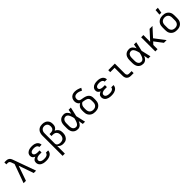

<svg xmlns="http://www.w3.org/2000/svg" viewBox="507 -2763 4985 4985"><g transform="rotate(-45 3000.0 -270.0)"><path d="M70 0 257 -517 229 -594V-595Q224 -609 218 -622Q212 -635 201.5 -645Q191 -655 177 -658.5Q163 -662 148 -662H99V-735H148Q166 -735 184 -733.5Q202 -732 219 -726Q236 -720 250.5 -709Q265 -698 276 -683.5Q287 -669 294 -652.5Q301 -636 307 -619L530 0H443L300 -411L157 0Z M897 8Q872 8 846 5.5Q820 3 795.5 -4Q771 -11 748 -23.5Q725 -36 707.5 -55Q690 -74 681 -99Q672 -124 672 -150Q672 -171 678.5 -191.5Q685 -212 699.5 -227.5Q714 -243 733 -254Q752 -265 772 -271Q755 -278 739 -288Q723 -298 711 -312Q699 -326 693.5 -344Q688 -362 688 -381Q688 -405 696.5 -428Q705 -451 721 -468.5Q737 -486 758 -498Q779 -510 802 -516.5Q825 -523 849 -525.5Q873 -528 897 -528Q921 -528 945 -525.5Q969 -523 992 -516Q1015 -509 1036 -496.5Q1057 -484 1073 -465.5Q1089 -447 1097.5 -424Q1106 -401 1106 -377V-375H1023V-376Q1023 -389 1017 -402Q1011 -415 1001 -424.5Q991 -434 978 -439.5Q965 -445 952 -448.5Q939 -452 925 -453Q911 -454 897 -454Q884 -454 870 -453Q856 -452 843 -449Q830 -446 817 -441Q804 -436 793.5 -427Q783 -418 777 -405.5Q771 -393 771 -380Q771 -366 777 -353.5Q783 -341 794.5 -332.5Q806 -324 819 -319.5Q832 -315 845.5 -312Q859 -309 872.5 -308Q886 -307 900 -307H964V-234H900Q884 -234 868.5 -233Q853 -232 838 -228.5Q823 -225 808.5 -219.5Q794 -214 781.5 -204.5Q769 -195 762 -180.5Q755 -166 755 -151Q755 -135 761.5 -121Q768 -107 780 -97Q792 -87 806.5 -81Q821 -75 836 -71.5Q851 -68 866.5 -67Q882 -66 897 -66Q913 -66 928 -67Q943 -68 958 -71.5Q973 -75 987 -81Q1001 -87 1013 -97Q1025 -107 1032 -121Q1039 -135 1039 -150H1122V-149Q1122 -124 1112.5 -99.5Q1103 -75 1085.5 -56Q1068 -37 1045.5 -24.5Q1023 -12 998.5 -4.5Q974 3 948.5 5.5Q923 8 897 8Z M1288 215V-525Q1288 -553 1292.5 -581.5Q1297 -610 1308.5 -636Q1320 -662 1339.5 -683.5Q1359 -705 1383.5 -718.5Q1408 -732 1436.5 -737.5Q1465 -743 1493 -743Q1520 -743 1546.5 -738.5Q1573 -734 1597 -722.5Q1621 -711 1641 -692Q1661 -673 1673.5 -649.5Q1686 -626 1691 -599.5Q1696 -573 1696 -546Q1696 -522 1691.5 -498.5Q1687 -475 1675 -454Q1663 -433 1645 -417Q1627 -401 1605 -391Q1632 -381 1655 -362.5Q1678 -344 1693.5 -319.5Q1709 -295 1714.5 -266Q1720 -237 1720 -208Q1720 -181 1716 -153.5Q1712 -126 1701.5 -101Q1691 -76 1673.5 -54Q1656 -32 1633 -17.5Q1610 -3 1583 2.5Q1556 8 1528 8Q1505 8 1482.5 4.5Q1460 1 1439 -8.5Q1418 -18 1400 -33.5Q1382 -49 1371 -69V215ZM1496 -65Q1525 -65 1553.5 -74Q1582 -83 1601.5 -104.5Q1621 -126 1629 -154.5Q1637 -183 1637 -212Q1637 -231 1634 -249.5Q1631 -268 1623 -284.5Q1615 -301 1602 -315Q1589 -329 1572.5 -337.5Q1556 -346 1537.5 -349.5Q1519 -353 1500 -353H1448V-426H1500Q1523 -426 1546 -433.5Q1569 -441 1584.5 -458Q1600 -475 1606.5 -498Q1613 -521 1613 -544Q1613 -569 1606 -593Q1599 -617 1582.5 -635Q1566 -653 1542 -661.5Q1518 -670 1493 -670Q1475 -670 1457.5 -665.5Q1440 -661 1425 -651.5Q1410 -642 1399 -627Q1388 -612 1381.5 -595.5Q1375 -579 1373 -561Q1371 -543 1371 -525V-149Q1372 -135 1377 -121.5Q1382 -108 1392 -98.5Q1402 -89 1415 -82.5Q1428 -76 1441.5 -72.5Q1455 -69 1468.5 -67Q1482 -65 1496 -65Z M2066 8Q2038 8 2011 2Q1984 -4 1960 -18.5Q1936 -33 1918.5 -54.5Q1901 -76 1890.5 -101.5Q1880 -127 1876 -154.5Q1872 -182 1872 -210V-310Q1872 -338 1876 -365.5Q1880 -393 1890.5 -418.5Q1901 -444 1918.5 -465.5Q1936 -487 1960 -501.5Q1984 -516 2011 -522Q2038 -528 2066 -528Q2093 -528 2118.5 -518Q2144 -508 2163 -489.5Q2182 -471 2196.5 -448Q2211 -425 2221 -400Q2227 -430 2232.5 -460Q2238 -490 2243 -520H2326Q2311 -456 2297 -391.5Q2283 -327 2267 -263Q2283 -198 2297.5 -132Q2312 -66 2328 0H2245Q2239 -31 2233.5 -62Q2228 -93 2222 -125Q2212 -99 2198 -75.5Q2184 -52 2164.5 -33Q2145 -14 2119 -3Q2093 8 2066 8ZM2066 -66Q2087 -66 2105.5 -77Q2124 -88 2136.5 -105Q2149 -122 2158 -141.5Q2167 -161 2173.5 -181.5Q2180 -202 2185.5 -222.5Q2191 -243 2195 -263Q2191 -283 2185.5 -303Q2180 -323 2173 -342.5Q2166 -362 2157.5 -381Q2149 -400 2136 -416.5Q2123 -433 2105 -443.5Q2087 -454 2066 -454Q2049 -454 2032 -449.5Q2015 -445 2001.5 -434.5Q1988 -424 1978.5 -409Q1969 -394 1964 -378Q1959 -362 1957 -344.5Q1955 -327 1955 -310V-210Q1955 -193 1957 -175.5Q1959 -158 1964 -142Q1969 -126 1978.5 -111Q1988 -96 2001.5 -85.5Q2015 -75 2032 -70.5Q2049 -66 2066 -66Z M2700 8Q2671 8 2641.5 3Q2612 -2 2586 -15Q2560 -28 2538.5 -49Q2517 -70 2503.5 -96Q2490 -122 2485 -151.5Q2480 -181 2480 -210V-263Q2480 -289 2485 -314.5Q2490 -340 2503 -362Q2516 -384 2535 -401.5Q2554 -419 2577 -431Q2559 -440 2545 -455.5Q2531 -471 2522 -489.5Q2513 -508 2508.5 -528Q2504 -548 2504 -569Q2504 -592 2509.5 -615.5Q2515 -639 2526.5 -660Q2538 -681 2555.5 -697.5Q2573 -714 2594.5 -724.5Q2616 -735 2640 -739Q2664 -743 2687 -743Q2738 -743 2786.5 -729Q2835 -715 2880 -692L2842 -627Q2807 -645 2769.5 -657.5Q2732 -670 2693 -670Q2672 -670 2652 -664Q2632 -658 2616.5 -644.5Q2601 -631 2594 -611Q2587 -591 2587 -570Q2587 -552 2593 -534Q2599 -516 2612 -503.5Q2625 -491 2642.5 -485.5Q2660 -480 2678 -477Q2696 -474 2714.5 -471Q2733 -468 2750.5 -464Q2768 -460 2785.5 -454.5Q2803 -449 2820 -441.5Q2837 -434 2852 -423.5Q2867 -413 2879 -399.5Q2891 -386 2900 -370Q2909 -354 2913.5 -336Q2918 -318 2919 -300Q2920 -282 2920 -263V-210Q2920 -181 2915 -151.5Q2910 -122 2896.5 -96Q2883 -70 2861.5 -49Q2840 -28 2814 -15Q2788 -2 2758.5 3Q2729 8 2700 8ZM2700 -66Q2719 -66 2737.5 -69.5Q2756 -73 2773 -82Q2790 -91 2802.5 -105Q2815 -119 2823 -136.5Q2831 -154 2834 -172.5Q2837 -191 2837 -210V-263Q2837 -286 2832.5 -309Q2828 -332 2813 -350Q2798 -368 2777 -378Q2756 -388 2733.5 -393Q2711 -398 2688.5 -401.5Q2666 -405 2643 -409Q2622 -401 2606 -385.5Q2590 -370 2580 -350Q2570 -330 2566.5 -308Q2563 -286 2563 -263V-210Q2563 -191 2566 -172.5Q2569 -154 2577 -136.5Q2585 -119 2597.5 -105Q2610 -91 2627 -82Q2644 -73 2662.5 -69.5Q2681 -66 2700 -66Z M3297 8Q3272 8 3246 5.5Q3220 3 3195.5 -4Q3171 -11 3148 -23.5Q3125 -36 3107.5 -55Q3090 -74 3081 -99Q3072 -124 3072 -150Q3072 -171 3078.5 -191.5Q3085 -212 3099.5 -227.5Q3114 -243 3133 -254Q3152 -265 3172 -271Q3155 -278 3139 -288Q3123 -298 3111 -312Q3099 -326 3093.5 -344Q3088 -362 3088 -381Q3088 -405 3096.5 -428Q3105 -451 3121 -468.5Q3137 -486 3158 -498Q3179 -510 3202 -516.5Q3225 -523 3249 -525.5Q3273 -528 3297 -528Q3321 -528 3345 -525.5Q3369 -523 3392 -516Q3415 -509 3436 -496.5Q3457 -484 3473 -465.5Q3489 -447 3497.5 -424Q3506 -401 3506 -377V-375H3423V-376Q3423 -389 3417 -402Q3411 -415 3401 -424.5Q3391 -434 3378 -439.5Q3365 -445 3352 -448.5Q3339 -452 3325 -453Q3311 -454 3297 -454Q3284 -454 3270 -453Q3256 -452 3243 -449Q3230 -446 3217 -441Q3204 -436 3193.5 -427Q3183 -418 3177 -405.5Q3171 -393 3171 -380Q3171 -366 3177 -353.5Q3183 -341 3194.5 -332.5Q3206 -324 3219 -319.5Q3232 -315 3245.5 -312Q3259 -309 3272.5 -308Q3286 -307 3300 -307H3364V-234H3300Q3284 -234 3268.5 -233Q3253 -232 3238 -228.5Q3223 -225 3208.5 -219.5Q3194 -214 3181.5 -204.5Q3169 -195 3162 -180.5Q3155 -166 3155 -151Q3155 -135 3161.5 -121Q3168 -107 3180 -97Q3192 -87 3206.5 -81Q3221 -75 3236 -71.5Q3251 -68 3266.5 -67Q3282 -66 3297 -66Q3313 -66 3328 -67Q3343 -68 3358 -71.5Q3373 -75 3387 -81Q3401 -87 3413 -97Q3425 -107 3432 -121Q3439 -135 3439 -150H3522V-149Q3522 -124 3512.5 -99.5Q3503 -75 3485.5 -56Q3468 -37 3445.5 -24.5Q3423 -12 3398.5 -4.5Q3374 3 3348.5 5.5Q3323 8 3297 8Z M4013 0Q3993 0 3972 -3.5Q3951 -7 3932.5 -16Q3914 -25 3899 -40Q3884 -55 3875 -74Q3866 -93 3862.5 -113.5Q3859 -134 3859 -155V-447H3699V-520H3941V-155Q3941 -139 3945 -124Q3949 -109 3958.5 -97Q3968 -85 3983 -79.5Q3998 -74 4013 -74H4111V0Z M4466 8Q4438 8 4411 2Q4384 -4 4360 -18.5Q4336 -33 4318.5 -54.5Q4301 -76 4290.5 -101.5Q4280 -127 4276 -154.5Q4272 -182 4272 -210V-310Q4272 -338 4276 -365.5Q4280 -393 4290.5 -418.5Q4301 -444 4318.5 -465.5Q4336 -487 4360 -501.5Q4384 -516 4411 -522Q4438 -528 4466 -528Q4493 -528 4518.5 -518Q4544 -508 4563 -489.5Q4582 -471 4596.5 -448Q4611 -425 4621 -400Q4627 -430 4632.5 -460Q4638 -490 4643 -520H4726Q4711 -456 4697 -391.5Q4683 -327 4667 -263Q4683 -198 4697.5 -132Q4712 -66 4728 0H4645Q4639 -31 4633.5 -62Q4628 -93 4622 -125Q4612 -99 4598 -75.5Q4584 -52 4564.5 -33Q4545 -14 4519 -3Q4493 8 4466 8ZM4466 -66Q4487 -66 4505.5 -77Q4524 -88 4536.5 -105Q4549 -122 4558 -141.5Q4567 -161 4573.5 -181.5Q4580 -202 4585.5 -222.5Q4591 -243 4595 -263Q4591 -283 4585.5 -303Q4580 -323 4573 -342.5Q4566 -362 4557.5 -381Q4549 -400 4536 -416.5Q4523 -433 4505 -443.5Q4487 -454 4466 -454Q4449 -454 4432 -449.5Q4415 -445 4401.5 -434.5Q4388 -424 4378.5 -409Q4369 -394 4364 -378Q4359 -362 4357 -344.5Q4355 -327 4355 -310V-210Q4355 -193 4357 -175.5Q4359 -158 4364 -142Q4369 -126 4378.5 -111Q4388 -96 4401.5 -85.5Q4415 -75 4432 -70.5Q4449 -66 4466 -66Z M4907 0V-520H4989V-271L5217 -520H5323L5107 -283L5323 0H5223L5052 -224L4989 -155V0Z M5700 8Q5671 8 5641.5 3Q5612 -2 5586 -15Q5560 -28 5538.5 -49Q5517 -70 5503.5 -96Q5490 -122 5485 -151.5Q5480 -181 5480 -210V-310Q5480 -339 5485 -368.5Q5490 -398 5503.5 -424Q5517 -450 5538.5 -471Q5560 -492 5586 -505Q5612 -518 5641.5 -523Q5671 -528 5700 -528Q5729 -528 5758.5 -523Q5788 -518 5814 -505Q5840 -492 5861.5 -471Q5883 -450 5896.5 -424Q5910 -398 5915 -368.5Q5920 -339 5920 -310V-210Q5920 -181 5915 -151.5Q5910 -122 5896.5 -96Q5883 -70 5861.5 -49Q5840 -28 5814 -15Q5788 -2 5758.5 3Q5729 8 5700 8ZM5700 -66Q5719 -66 5737.5 -69.5Q5756 -73 5773 -82Q5790 -91 5802.5 -105Q5815 -119 5823 -136.5Q5831 -154 5834 -172.5Q5837 -191 5837 -210V-310Q5837 -329 5834 -347.5Q5831 -366 5823 -383.5Q5815 -401 5802.5 -415Q5790 -429 5773 -438Q5756 -447 5737.5 -451Q5719 -455 5700 -455Q5681 -455 5662.5 -451Q5644 -447 5627 -438Q5610 -429 5597.5 -415Q5585 -401 5577 -383.5Q5569 -366 5566 -347.5Q5563 -329 5563 -310V-210Q5563 -191 5566 -172.5Q5569 -154 5577 -136.5Q5585 -119 5597.5 -105Q5610 -91 5627 -82Q5644 -73 5662.5 -69.5Q5681 -66 5700 -66ZM5659 -600 5671 -755H5756L5728 -600Z"/></g></svg>

Font: Nova
Style: Regular
Weight: 400
Monospace: yes
Designer: Belleve Invis
Foundry: Belleve Invis
Version: Version 24.1.4; ttfautohint (v1.8.4)